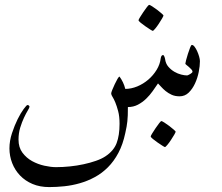

<svg xmlns="http://www.w3.org/2000/svg" viewBox="-20 -448 909 785"><path d="M797.4 -197.8Q797.4 -178.2 792.5 -153.6Q787.6 -128.9 777.3 -106.7Q767.1 -84.5 751.5 -69.3Q735.8 -54.2 714.4 -54.2Q695.8 -54.2 681.9 -60.5Q668 -66.9 657.2 -75.7Q646.5 -84.5 638.7 -93.3Q630.9 -102.1 626 -106.9Q616.2 -92.3 604.2 -75.4Q592.3 -58.6 577.4 -44.2Q562.5 -29.8 543.9 -20Q525.4 -10.3 502.9 -10.3Q502.9 10.3 502.4 23.4Q502 36.6 500.7 47.9Q499.5 59.1 497.6 69.8Q495.6 80.6 492.2 96.2Q482.4 142.6 464.1 177Q445.8 211.4 421.4 235.8Q397 260.3 367.7 276.1Q338.4 292 306.9 301Q275.4 310.1 243.2 313.5Q210.9 316.9 181.2 316.9Q143.1 316.9 113 304.2Q83 291.5 62 269.5Q41 247.6 29.8 218.8Q18.6 189.9 18.6 158.7Q18.6 127.9 29.1 96.2Q39.6 64.5 52.2 39.1Q64.9 13.7 76.9 -2.4Q88.9 -18.6 92.3 -18.6Q95.7 -18.6 98.1 -16.4Q100.6 -14.2 100.6 -11.7Q100.6 -7.8 93.5 3.9Q86.4 15.6 78.1 33.2Q69.8 50.8 62.7 73.7Q55.7 96.7 55.7 122.6Q55.7 154.8 71.8 176.3Q87.9 197.8 111.3 210.7Q134.8 223.6 161.4 229.5Q188 235.4 209 235.4Q236.8 235.4 265.6 232.4Q294.4 229.5 321.5 223.6Q348.6 217.8 371.8 209.7Q395 201.7 410.6 191.4Q444.8 168.9 456.8 137.2Q468.8 105.5 468.8 58.1Q468.8 27.8 463.1 6.6Q457.5 -14.6 451.4 -29.3Q445.3 -43.9 439.9 -52.2Q434.6 -60.5 434.6 -65.9Q434.6 -69.8 439 -80.6Q443.4 -91.3 449.2 -103.8Q455.1 -116.2 460.4 -125.5Q465.8 -134.8 468.8 -134.8Q476.6 -124 482.7 -111.3Q488.8 -98.6 492.2 -84.5Q516.6 -84.5 541.3 -94.7Q565.9 -105 586.2 -122.3Q606.4 -139.6 620.4 -162.4Q634.3 -185.1 637.2 -210Q639.2 -222.7 647 -223.1Q648.4 -223.1 650.9 -219Q653.3 -214.8 654.8 -207.5Q657.2 -188 668.2 -175.3Q679.2 -162.6 693.1 -154.5Q707 -146.5 720.9 -143.1Q734.9 -139.6 744.6 -139.6Q746.6 -139.6 750.2 -141.4Q753.9 -143.1 757.6 -145.3Q761.2 -147.5 764.2 -150.1Q767.1 -152.8 767.1 -154.8Q767.1 -159.2 762.5 -164.3Q757.8 -169.4 752.4 -174.1Q747.1 -178.7 742.4 -182.4Q737.8 -186 737.8 -187.5Q737.8 -189.5 740.7 -201.7Q743.7 -213.9 748.3 -227.8Q752.9 -241.7 757.1 -252.9Q761.2 -264.2 764.6 -264.2Q770 -264.2 775.6 -256.8Q781.2 -249.5 786.1 -238.8Q791 -228 794.2 -216.8Q797.4 -205.6 797.4 -197.8ZM648.4 -384.8Q648.4 -382.3 642.6 -372.3Q636.7 -362.3 629.4 -351.1Q622.1 -339.8 614.5 -330.8Q606.9 -321.8 604.5 -321.8Q603 -321.8 593.8 -327.6Q584.5 -333.5 574 -340.8Q563.5 -348.1 554.9 -355.2Q546.4 -362.3 546.4 -365.2Q546.4 -367.7 552.5 -377.7Q558.6 -387.7 566.2 -398.9Q573.7 -410.2 580.8 -419.2Q587.9 -428.2 589.8 -428.2Q592.3 -428.2 602.1 -422.1Q611.8 -416 622.1 -408.2Q632.3 -400.4 640.4 -393.3Q648.4 -386.2 648.4 -384.8ZM698.2 90.3Q698.2 92.8 692.4 102.8Q686.5 112.8 679.2 124Q671.9 135.3 664.3 144.3Q656.7 153.3 654.3 153.3Q652.8 153.3 643.6 147.5Q634.3 141.6 623.8 134.3Q613.3 127 604.7 119.9Q596.2 112.8 596.2 109.9Q596.2 107.4 602.3 97.4Q608.4 87.4 616 76.2Q623.5 64.9 630.6 55.9Q637.7 46.9 639.6 46.9Q642.1 46.9 651.9 53Q661.6 59.1 671.9 66.9Q682.1 74.7 690.2 81.8Q698.2 88.9 698.2 90.3Z"/></svg>

Font: Accordance
Style: Italic
Weight: 400
Italic angle: -11°
Version: Version 1.2 (build January 31, 2020) Miklal Software Solutio